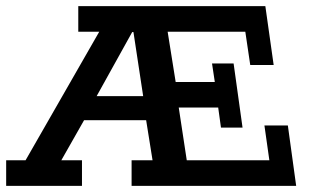

<svg xmlns="http://www.w3.org/2000/svg" viewBox="-25 -603 1006 623"><path d="M-5 0V-83H58L297 -500H229V-583H836L863 -392H787L771 -500H519L545 -337H672L663 -397H733L762 -189H692L683 -254H555L581 -83H849L833 -196H909L936 0H402V-83H470L446 -233L477 -213H228L266 -245L174 -83H241V0ZM273 -263 260 -291H465L442 -275L408 -499H404Z"/></svg>

Font: Rokkitt SemiBold
Style: Regular
Weight: 600
Designer: Vernon Adams
Foundry: Vernon Adams
Version: Version 3.103